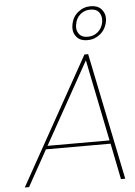

<svg xmlns="http://www.w3.org/2000/svg" viewBox="-61 -984 724 1030"><g transform="rotate(-5 300.5 -469.0)"><path d="M541 -848Q533 -807 503 -782.5Q473 -758 435 -758Q397 -758 378 -779Q359 -800 359 -827Q359 -837 361 -848Q368 -889 398 -913.5Q428 -938 466 -938Q504 -938 523.5 -916.5Q543 -895 543 -867Q543 -858 541 -848ZM521 -848Q522 -856 522 -863Q522 -886 508 -903Q494 -920 463 -920Q432 -920 409 -900.5Q386 -881 381 -848Q379 -839 379 -831Q379 -810 393 -793Q407 -776 438 -776Q469 -776 492 -795.5Q515 -815 521 -848ZM509 -194H161L53 0H30L411 -683H431L571 0H548ZM505 -212 416 -651 171 -212Z"/></g></svg>

Font: Fz Poppins Thin
Style: Italic
Weight: 100
Italic angle: -10°
Designer: Ninad Kale (Devanagari), Jonny Pinhorn (Latin)
Foundry: Indian Type Foundry
Version: Vit hóa bi Vntype.Com & FontZin.Com